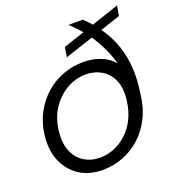

<svg xmlns="http://www.w3.org/2000/svg" viewBox="-132 -810 834 923"><g transform="rotate(-20 285.5 -348.0)"><path d="M236 12Q167 12 117 -21.5Q67 -55 44 -113Q21 -171 31 -245Q39 -306 65.5 -354Q92 -402 131.5 -436.5Q171 -471 220.5 -489.5Q270 -508 324 -508Q371 -508 411.5 -492.5Q452 -477 479 -445Q469 -481 454 -514.5Q439 -548 420 -579.5Q401 -611 376 -641Q351 -671 320 -700H393Q438 -657 469.5 -609Q501 -561 518 -509Q535 -457 538.5 -399Q542 -341 532 -275Q525 -206 498.5 -152.5Q472 -99 431.5 -62.5Q391 -26 341.5 -7Q292 12 236 12ZM245 -48Q282 -48 317 -62Q352 -76 382 -103.5Q412 -131 431.5 -169.5Q451 -208 458 -258Q467 -321 449.5 -363Q432 -405 396 -426.5Q360 -448 315 -448Q267 -448 221.5 -423.5Q176 -399 143.5 -353Q111 -307 102 -241Q94 -178 111.5 -135Q129 -92 164.5 -70Q200 -48 245 -48ZM259 -556 267 -606 571 -708 562 -657Z"/></g></svg>

Font: DM Sans 36pt Light
Style: Italic
Weight: 300
Italic angle: -10°
Designer: Colophon Foundry, Jonny Pinhorn
Foundry: Colophon Foundry
Version: Version 4.004;gftools[0.9.30]